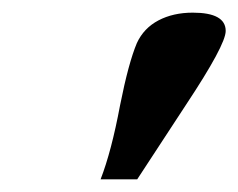

<svg xmlns="http://www.w3.org/2000/svg" viewBox="-20 -743 375 302"><path d="M138.2 -460.9Q155.3 -504.9 168.9 -577.6Q182.1 -644 195.3 -675.3Q206.1 -698.7 229.2 -710.9Q252.4 -723.1 283.2 -723.1Q335 -723.1 335 -694.3Q335 -672.4 272.5 -578.1Q199.2 -466.3 195.8 -460.9Z"/></svg>

Font: Elstob
Style: Bold Italic
Weight: 700
Italic angle: -20°
Designer: Peter S. Baker
Version: Version 1.015